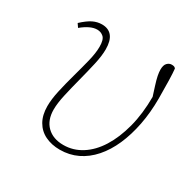

<svg xmlns="http://www.w3.org/2000/svg" viewBox="-120 -618 755 752"><g transform="rotate(30 257.5 -242.0)"><path d="M238 12Q201 12 172 -2Q143 -16 127 -44Q111 -72 111 -112Q111 -143 120 -183.5Q129 -224 141 -267Q153 -310 162.5 -348.5Q172 -387 172 -415Q172 -447 160 -458Q148 -469 131 -469Q115 -469 97.5 -460.5Q80 -452 62 -437L51 -453Q77 -477 96.5 -486.5Q116 -496 137 -496Q167 -496 182.5 -476.5Q198 -457 198 -418Q198 -389 189 -349Q180 -309 168.5 -265Q157 -221 148 -181Q139 -141 139 -113Q139 -65 166.5 -38Q194 -11 241 -11Q285 -11 323 -35Q361 -59 389 -103.5Q417 -148 433.5 -210.5Q450 -273 450 -350Q450 -365 450 -378Q450 -391 450 -403L460 -380L458 -324Q445 -365 437 -390Q429 -415 426 -430.5Q423 -446 423 -457Q423 -478 432 -487Q441 -496 452 -496Q459 -496 463 -494.5Q467 -493 470 -489Q472 -473 473 -436Q474 -399 474 -356Q474 -292 463 -236Q452 -180 432 -134.5Q412 -89 383 -56Q354 -23 317.5 -5.5Q281 12 238 12Z"/></g></svg>

Font: Source Serif 4 ExtraLight
Style: Italic
Weight: 250
Italic angle: -12°
Designer: Frank Grießhammer
Foundry: Adobe Systems Incorporated
Version: Version 4.004;hotconv 1.0.116;makeotfexe 2.5.65601